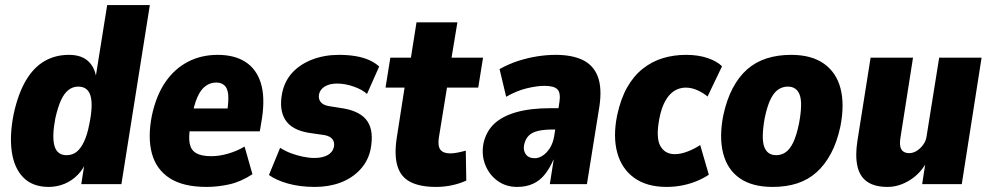

<svg xmlns="http://www.w3.org/2000/svg" viewBox="-20 -725 3894 756"><path d="M172 11Q109 11 72.5 -25.5Q36 -62 26.5 -127Q17 -192 34 -277Q52 -358 82.5 -409Q113 -460 155.5 -484.5Q198 -509 251 -509Q302 -509 329 -482.5Q356 -456 360 -411H355L402 -705H570L458 0H300L315 -95H322Q310 -61 286.5 -37Q263 -13 233.5 -1Q204 11 172 11ZM242 -114Q265 -114 281.5 -127Q298 -140 311 -167.5Q324 -195 332 -238Q347 -311 336.5 -347.5Q326 -384 288 -384Q267 -384 250 -371Q233 -358 220.5 -331Q208 -304 198 -260Q184 -187 194.5 -150.5Q205 -114 242 -114Z M794 11Q701 11 648 -23.5Q595 -58 578 -121Q561 -184 578 -270Q595 -349 631 -401.5Q667 -454 719.5 -481.5Q772 -509 837 -509Q903 -509 946 -481.5Q989 -454 1006.5 -399.5Q1024 -345 1012 -262L1003 -208H709L723 -298H890L874 -282Q881 -328 878.5 -353Q876 -378 863.5 -389Q851 -400 832 -400Q808 -400 789 -386Q770 -372 757 -342Q744 -312 735 -263L729 -225Q722 -185 727 -159.5Q732 -134 752.5 -122Q773 -110 812 -110Q843 -110 878 -120Q913 -130 943 -148L974 -39Q928 -9 882.5 1Q837 11 794 11Z M1220 11Q1160 11 1113 -2.5Q1066 -16 1039 -36L1083 -143Q1103 -130 1126 -121.5Q1149 -113 1173 -108Q1197 -103 1218 -103Q1249 -103 1269.5 -114Q1290 -125 1295 -147Q1298 -166 1288.5 -177.5Q1279 -189 1258 -193L1196 -202Q1129 -213 1103.5 -253Q1078 -293 1091 -359Q1101 -407 1132 -440Q1163 -473 1210.5 -491Q1258 -509 1315 -509Q1350 -509 1380 -504Q1410 -499 1433.5 -488.5Q1457 -478 1473 -463L1425 -355Q1407 -372 1373 -384Q1339 -396 1307 -396Q1278 -396 1259 -384.5Q1240 -373 1236 -353Q1233 -336 1242.5 -323.5Q1252 -311 1276 -307L1333 -298Q1401 -286 1427 -247Q1453 -208 1439 -136Q1429 -90 1397.5 -56.5Q1366 -23 1320.5 -6Q1275 11 1220 11Z M1697 11Q1634 11 1596 -8.5Q1558 -28 1545 -71Q1532 -114 1542 -181L1573 -380H1498L1517 -498H1598L1620 -637H1781L1758 -498H1882L1863 -380H1740L1708 -183Q1703 -149 1714.5 -135Q1726 -121 1753 -121Q1766 -121 1783.5 -124.5Q1801 -128 1814 -132L1816 -14Q1790 -2 1759.5 4.5Q1729 11 1697 11Z M2016 11Q1972 11 1939 -13Q1906 -37 1890.5 -76.5Q1875 -116 1884 -162Q1895 -209 1927 -238.5Q1959 -268 2014 -283.5Q2069 -299 2148 -299H2198L2185 -215H2156Q2122 -215 2098.5 -209.5Q2075 -204 2062 -191Q2049 -178 2044 -156Q2039 -134 2050 -118Q2061 -102 2086 -102Q2101 -102 2116.5 -112Q2132 -122 2144.5 -141Q2157 -160 2162 -188L2183 -325Q2188 -360 2174.5 -373.5Q2161 -387 2124 -387Q2095 -387 2055 -377.5Q2015 -368 1973 -344L1947 -453Q1983 -473 2020 -485Q2057 -497 2094.5 -503Q2132 -509 2168 -509Q2233 -509 2275 -488.5Q2317 -468 2334 -423Q2351 -378 2340 -305L2291 0H2145L2160 -96H2159Q2145 -63 2125.5 -38.5Q2106 -14 2079 -1.5Q2052 11 2016 11Z M2605 11Q2527 11 2477.5 -24.5Q2428 -60 2410.5 -123.5Q2393 -187 2410 -271Q2424 -336 2449.5 -381Q2475 -426 2511 -454.5Q2547 -483 2590 -496Q2633 -509 2681 -509Q2729 -509 2766 -496.5Q2803 -484 2823 -464L2766 -345Q2748 -360 2725.5 -370Q2703 -380 2680 -380Q2664 -380 2648.5 -374Q2633 -368 2619 -354Q2605 -340 2594 -316.5Q2583 -293 2576 -257Q2562 -183 2580 -150.5Q2598 -118 2637 -118Q2660 -118 2687.5 -128.5Q2715 -139 2737 -154L2771 -37Q2750 -23 2723.5 -12Q2697 -1 2666.5 5Q2636 11 2605 11Z M3022 11Q2942 11 2893 -23Q2844 -57 2827.5 -121Q2811 -185 2828 -271Q2841 -332 2865 -377.5Q2889 -423 2922 -452Q2955 -481 2998.5 -495Q3042 -509 3095 -509Q3175 -509 3224 -474.5Q3273 -440 3289.5 -377Q3306 -314 3289 -227Q3276 -166 3252 -121Q3228 -76 3195 -46.5Q3162 -17 3119 -3Q3076 11 3022 11ZM3036 -114Q3057 -114 3073.5 -125.5Q3090 -137 3103 -163.5Q3116 -190 3126 -238Q3141 -318 3129 -351Q3117 -384 3082 -384Q3062 -384 3045 -373Q3028 -362 3014.5 -335Q3001 -308 2991 -260Q2977 -181 2989 -147.5Q3001 -114 3036 -114Z M3475 11Q3424 11 3394.5 -9.5Q3365 -30 3356 -71Q3347 -112 3356 -170L3408 -498H3575L3526 -186Q3522 -162 3525 -148Q3528 -134 3537.5 -128Q3547 -122 3559 -122Q3576 -122 3590.5 -131.5Q3605 -141 3616 -156.5Q3627 -172 3629 -192L3678 -498H3845L3767 0H3611L3625 -91H3631Q3606 -43 3563 -16Q3520 11 3475 11Z"/></svg>

Font: Nunito Sans 10pt Condensed Black
Style: Italic
Weight: 900
Width: 3
Italic angle: -9°
Designer: Vernon Adams
Foundry: Vernon Adams
Version: Version 3.101;gftools[0.9.27]